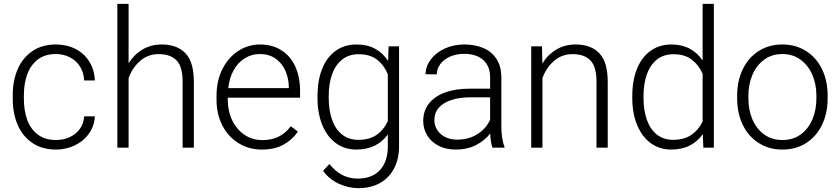

<svg xmlns="http://www.w3.org/2000/svg" viewBox="-20 -770 4379 1001"><path d="M474.6 -163.6Q472.2 -114.3 444.3 -74.5Q416.5 -34.7 370.8 -12.5Q325.2 9.8 272 9.8Q199.7 9.8 148.9 -24.7Q98.1 -59.1 72.3 -118.7Q46.4 -178.2 46.4 -253.9V-274.4Q46.4 -349.6 72.3 -409.4Q98.1 -469.2 148.9 -503.7Q199.7 -538.1 271 -538.1Q327.6 -538.1 373 -515.1Q418.5 -492.2 445.3 -449.5Q472.2 -406.7 474.6 -350.6H418.9Q416.5 -392.6 396.7 -423.6Q377 -454.6 344 -471.4Q311 -488.3 271 -488.3Q213.9 -488.3 176.5 -459.2Q139.2 -430.2 121.8 -381.8Q104.5 -333.5 104.5 -274.4V-253.9Q104.5 -194.3 121.6 -146.2Q138.7 -98.1 176.3 -69.1Q213.9 -40 272 -40Q309.6 -40 342 -54.4Q374.5 -68.8 395.3 -96.7Q416 -124.5 418.9 -163.6Z M990.7 -344.2V0H932.1V-344.2Q932.1 -422.4 900.4 -455.1Q868.7 -487.8 807.6 -487.8Q750.5 -487.8 710 -451.9Q669.4 -416 650.4 -362.8V0H591.8V-750H650.4V-439.9Q678.7 -485.8 723.1 -512Q767.6 -538.1 822.3 -538.1Q904.3 -538.1 947.5 -491.7Q990.7 -445.3 990.7 -344.2Z M1167.5 -260.7V-249.5Q1167.5 -191.4 1190.4 -143.3Q1213.4 -95.2 1254.4 -67.4Q1295.4 -39.6 1348.1 -39.6Q1395.5 -39.6 1431.6 -56.9Q1467.8 -74.2 1496.1 -111.8L1533.2 -84Q1504.4 -41.5 1458.3 -15.9Q1412.1 9.8 1345.7 9.8Q1277.8 9.8 1223.9 -23.4Q1169.9 -56.6 1139.4 -115.7Q1108.9 -174.8 1108.9 -249.5V-270.5Q1108.9 -349.6 1139.9 -410.6Q1170.9 -471.7 1222.9 -504.9Q1274.9 -538.1 1335.4 -538.1Q1400.9 -538.1 1448.2 -507.3Q1495.6 -476.6 1520 -421.9Q1544.4 -367.2 1544.4 -296.4V-260.7ZM1169.9 -310.5H1485.8V-316.9Q1484.9 -362.8 1467.5 -401.9Q1450.2 -440.9 1416.5 -464.6Q1382.8 -488.3 1335.4 -488.3Q1291.5 -488.3 1256.1 -466.3Q1220.7 -444.3 1198.2 -404.1Q1175.8 -363.8 1169.9 -310.5Z M2060.5 -528.3V-9.3Q2060.5 58.6 2034.4 108.4Q2008.3 158.2 1960.4 184.6Q1912.6 210.9 1848.6 210.9Q1796.4 210.9 1745.8 187.5Q1695.3 164.1 1664.6 120.6L1697.3 85Q1728.5 124 1765.1 142.6Q1801.8 161.1 1845.2 161.1Q1919.9 161.1 1960.9 116.7Q2002 72.3 2002 -7.3V-68.8Q1974.6 -31.2 1933.6 -10.7Q1892.6 9.8 1837.9 9.8Q1776.4 9.8 1730.5 -24.2Q1684.6 -58.1 1659.9 -119.1Q1635.3 -180.2 1635.3 -258.8V-269Q1635.3 -350.6 1659.7 -411.4Q1684.1 -472.2 1730 -505.1Q1775.9 -538.1 1838.9 -538.1Q1894.5 -538.1 1935.5 -515.9Q1976.6 -493.7 2003.4 -452.1L2005.9 -528.3ZM2002 -138.7V-382.8Q1983.4 -429.2 1946.5 -458.3Q1909.7 -487.3 1850.1 -487.3Q1798.3 -487.3 1763.2 -459Q1728 -430.7 1710.9 -381.6Q1693.8 -332.5 1693.8 -269V-258.8Q1693.8 -195.8 1710.9 -146.5Q1728 -97.2 1762.7 -69.1Q1797.4 -41 1849.1 -41Q1906.2 -41 1943.8 -67.1Q1981.4 -93.3 2002 -138.7Z M2609.9 -6.3V0H2547.4Q2538.1 -25.9 2535.6 -73.7Q2506.8 -36.6 2461.2 -13.4Q2415.5 9.8 2356.9 9.8Q2306.2 9.8 2267.6 -9.5Q2229 -28.8 2207.8 -63Q2186.5 -97.2 2186.5 -140.1Q2186.5 -191.4 2215.6 -229.2Q2244.6 -267.1 2299.1 -287.4Q2353.5 -307.6 2427.2 -307.6H2535.2V-367.2Q2535.2 -424.3 2499.8 -456.8Q2464.4 -489.3 2398.9 -489.3Q2358.9 -489.3 2326.4 -474.9Q2293.9 -460.4 2275.6 -436Q2257.3 -411.6 2257.3 -382.3L2198.7 -382.8Q2198.7 -422.4 2224.6 -458.3Q2250.5 -494.1 2296.9 -516.1Q2343.3 -538.1 2401.4 -538.1Q2458.5 -538.1 2502 -518.8Q2545.4 -499.5 2569.6 -460.9Q2593.8 -422.4 2593.8 -366.2V-110.8Q2593.8 -81.5 2597.9 -52.7Q2602.1 -23.9 2609.9 -6.3ZM2535.2 -146V-262.7H2435.1Q2375.5 -262.7 2332.8 -248.5Q2290 -234.4 2267.3 -208Q2244.6 -181.6 2244.6 -145Q2244.6 -116.2 2259.3 -92.8Q2273.9 -69.3 2300.8 -55.7Q2327.6 -42 2363.3 -42Q2424.3 -42 2469.7 -71Q2515.1 -100.1 2535.2 -146Z M3148.4 -344.2V0H3089.8V-344.2Q3089.8 -422.4 3058.1 -455.1Q3026.4 -487.8 2965.3 -487.8Q2908.2 -487.8 2867.7 -451.9Q2827.1 -416 2808.1 -362.8V0H2749.5V-528.3H2805.7L2807.6 -439Q2835.9 -485.4 2880.4 -511.7Q2924.8 -538.1 2980 -538.1Q3062 -538.1 3105.2 -491.7Q3148.4 -445.3 3148.4 -344.2Z M3701.7 -750V0H3647L3644 -70.8Q3617.2 -32.2 3575.9 -11.2Q3534.7 9.8 3479 9.8Q3418 9.8 3372.1 -24.2Q3326.2 -58.1 3301.3 -119.1Q3276.4 -180.2 3276.4 -258.8V-269Q3276.4 -350.6 3301 -411.4Q3325.7 -472.2 3371.8 -505.1Q3418 -538.1 3480 -538.1Q3534.7 -538.1 3575.4 -516.4Q3616.2 -494.6 3643.1 -454.6V-750ZM3643.1 -136.2V-385.3Q3623.5 -430.7 3586.9 -459Q3550.3 -487.3 3491.2 -487.3Q3439.5 -487.3 3404.3 -459Q3369.1 -430.7 3352.1 -381.6Q3335 -332.5 3335 -269V-258.8Q3335 -195.8 3352.1 -146.5Q3369.1 -97.2 3403.8 -69.1Q3438.5 -41 3490.2 -41Q3546.4 -41 3584.2 -66.7Q3622.1 -92.3 3643.1 -136.2Z M4058.6 -538.1Q4128.9 -538.1 4182.6 -503.9Q4236.3 -469.7 4265.6 -409.2Q4294.9 -348.6 4294.9 -272V-256.3Q4294.9 -179.7 4265.6 -119.1Q4236.3 -58.6 4183.1 -24.4Q4129.9 9.8 4059.6 9.8Q3989.3 9.8 3935.5 -24.4Q3881.8 -58.6 3852.5 -119.1Q3823.2 -179.7 3823.2 -256.3V-272Q3823.2 -348.6 3852.5 -409.2Q3881.8 -469.7 3935.3 -503.9Q3988.8 -538.1 4058.6 -538.1ZM4059.6 -40Q4114.7 -40 4154.8 -69.3Q4194.8 -98.6 4215.6 -147.9Q4236.3 -197.3 4236.3 -256.3V-272Q4236.3 -330.1 4215.3 -379.4Q4194.3 -428.7 4154.1 -458.5Q4113.8 -488.3 4058.6 -488.3Q4003.4 -488.3 3963.4 -458.5Q3923.3 -428.7 3902.6 -379.4Q3881.8 -330.1 3881.8 -272V-256.3Q3881.8 -197.3 3902.6 -147.9Q3923.3 -98.6 3963.6 -69.3Q4003.9 -40 4059.6 -40Z"/></svg>

Font: Heebo Light
Style: Regular
Weight: 300
Designer: Oded Ezer
Foundry: Meir Sadan
Version: Version 2.001; ttfautohint (v1.5.14-ce02) -l 8 -r 50 -G 200 